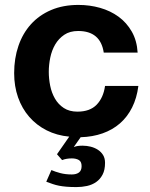

<svg xmlns="http://www.w3.org/2000/svg" viewBox="-20 -551 614 788"><path d="M405.8 -335Q392.6 -423.8 300.8 -423.8Q266.6 -423.8 243.7 -408.2Q220.7 -392.6 206.5 -368.4Q192.4 -344.2 186.3 -314.5Q180.2 -284.7 180.2 -255.9Q180.2 -228 186 -199Q191.9 -169.9 205.6 -146.2Q219.2 -122.6 241.9 -107.7Q264.6 -92.8 297.9 -92.8Q349.1 -92.8 376.7 -121.3Q404.3 -149.9 411.1 -198.2H547.9Q541.5 -148.4 522.2 -109.9Q502.9 -71.3 472.4 -44.7Q441.9 -18.1 401.1 -3.7Q360.4 10.7 311 12.2L283.2 51.8H285.2Q291 49.3 299.3 48.1Q307.6 46.9 318.8 46.9Q335.9 46.9 352.3 51Q368.7 55.2 381.8 63.7Q395 72.3 403.1 85.4Q411.1 98.6 411.1 117.2Q411.1 146.5 401.1 165.5Q391.1 184.6 374.8 196Q358.4 207.5 337.2 212.2Q315.9 216.8 293.9 216.8Q270 216.8 252.9 215.3Q235.8 213.9 222.2 211.2Q208.5 208.5 196.3 204.3Q184.1 200.2 169.9 194.8L190.9 147Q206.5 153.8 227.5 159.4Q248.5 165 274.9 165Q293 165 304 157Q314.9 148.9 314.9 130.9Q314.9 112.3 303.5 105.7Q292 99.1 274.9 99.1Q252 99.1 234.9 106L213.9 82L264.2 9.8Q212.9 4.9 171.4 -16.1Q129.9 -37.1 100.1 -71.3Q70.3 -105.5 54.2 -151.1Q38.1 -196.8 38.1 -251Q38.1 -311.5 55.7 -362.8Q73.2 -414.1 106.9 -451.4Q140.6 -488.8 189.7 -509.8Q238.8 -530.8 301.8 -530.8Q348.1 -530.8 390.6 -518.8Q433.1 -506.8 466.6 -482.4Q500 -458 521 -421.1Q542 -384.3 544.9 -335Z"/></svg>

Font: XB Khoramshahr
Style: Bold
Weight: 700
Designer: Behnam
Foundry: Irmug
Version: Version 8.005 2009